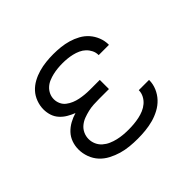

<svg xmlns="http://www.w3.org/2000/svg" viewBox="-130 -690 860 860"><g transform="rotate(-45 300.0 -260.0)"><path d="M297 8Q272 8 246.5 5.5Q221 3 197 -4Q173 -11 150 -23Q127 -35 110 -53.5Q93 -72 84 -96.5Q75 -121 75 -146Q75 -169 82.5 -190Q90 -211 105 -227Q120 -243 140 -254Q160 -265 181 -271Q163 -278 146 -288Q129 -298 116 -312.5Q103 -327 97 -345.5Q91 -364 91 -384Q91 -407 99.5 -430Q108 -453 123.5 -470Q139 -487 160 -498.5Q181 -510 204 -516.5Q227 -523 250.5 -525.5Q274 -528 297 -528Q321 -528 344 -525.5Q367 -523 389.5 -516.5Q412 -510 433 -498.5Q454 -487 469.5 -469.5Q485 -452 494 -429.5Q503 -407 503 -384V-381H438V-382Q438 -398 431 -412Q424 -426 413 -436.5Q402 -447 387.5 -453.5Q373 -460 358 -463.5Q343 -467 328 -468.5Q313 -470 297 -470Q282 -470 266.5 -468.5Q251 -467 236 -463.5Q221 -460 206.5 -454Q192 -448 180.5 -437.5Q169 -427 162.5 -413Q156 -399 156 -383Q156 -368 162.5 -353.5Q169 -339 181.5 -329.5Q194 -320 208.5 -314Q223 -308 238 -305Q253 -302 268.5 -300.5Q284 -299 300 -299H363V-241H300Q283 -241 265.5 -240Q248 -239 231 -235Q214 -231 198 -225Q182 -219 168.5 -208Q155 -197 147.5 -181Q140 -165 140 -147Q140 -130 147 -114Q154 -98 167 -86.5Q180 -75 196 -68Q212 -61 229 -57Q246 -53 263 -51.5Q280 -50 297 -50Q314 -50 331 -51.5Q348 -53 364.5 -56.5Q381 -60 396.5 -66.5Q412 -73 425 -84Q438 -95 446 -110.5Q454 -126 454 -143H519V-142Q519 -117 509 -93.5Q499 -70 482 -52Q465 -34 442.5 -22Q420 -10 396 -3.5Q372 3 347 5.5Q322 8 297 8Z"/></g></svg>

Font: Iosevka Aile Light
Style: Regular
Weight: 300
Designer: Belleve Invis
Foundry: Belleve Invis
Version: Version 27.3.5; ttfautohint (v1.8.4)